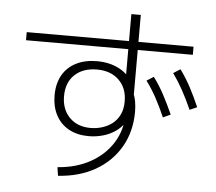

<svg xmlns="http://www.w3.org/2000/svg" viewBox="-58 -883 1115 993"><g transform="rotate(5 500.0 -386.0)"><path d="M272 3Q368 -4 441.5 -44.5Q515 -85 557 -152Q599 -219 599 -303V-326L622 -308Q617 -278 599.5 -253Q582 -228 554.5 -209.5Q527 -191 492 -181Q457 -171 418 -171Q359 -171 315.5 -195Q272 -219 248.5 -263Q225 -307 225 -366Q225 -427 249.5 -470.5Q274 -514 320 -537.5Q366 -561 428 -561Q495 -561 545.5 -534Q596 -507 618 -458L584 -435V-819H633V-383L627 -420Q638 -396 642.5 -370.5Q647 -345 647 -317Q647 -215 601 -135Q555 -55 472 -7.5Q389 40 279 47ZM425 -214Q454 -214 483 -222.5Q512 -231 536 -249Q560 -267 574.5 -296Q589 -325 589 -366Q589 -435 546.5 -476.5Q504 -518 432 -518Q360 -518 317 -477.5Q274 -437 274 -366Q274 -298 315 -256Q356 -214 425 -214ZM53 -637V-679H919V-637ZM927 -352Q902 -408 878 -451.5Q854 -495 826 -534L862 -557Q894 -513 918 -467.5Q942 -422 965 -369ZM793 -301Q768 -358 744.5 -401Q721 -444 692 -483L728 -506Q760 -463 784 -417.5Q808 -372 832 -319Z"/></g></svg>

Font: M PLUS 1 Thin Light
Style: Regular
Weight: 300
Version: Version 1.001